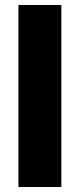

<svg xmlns="http://www.w3.org/2000/svg" viewBox="-20 -750 320 770"><path d="M226 -730H54V0H226Z"/></svg>

Font: Geom ExtraBold
Style: Bold
Weight: 800
Version: Version 1.102